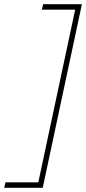

<svg xmlns="http://www.w3.org/2000/svg" viewBox="-88 -734 409 912"><path d="M-68 158 -62 132H94L269 -688H111L117 -714H301L115 158Z"/></svg>

Font: Noto Sans SemiCondensed Thin
Style: Italic
Weight: 100
Width: 4
Italic angle: -12°
Designer: Monotype Design Team
Foundry: Monotype Imaging Inc.
Version: Version 2.013; ttfautohint (v1.8.4.7-5d5b)